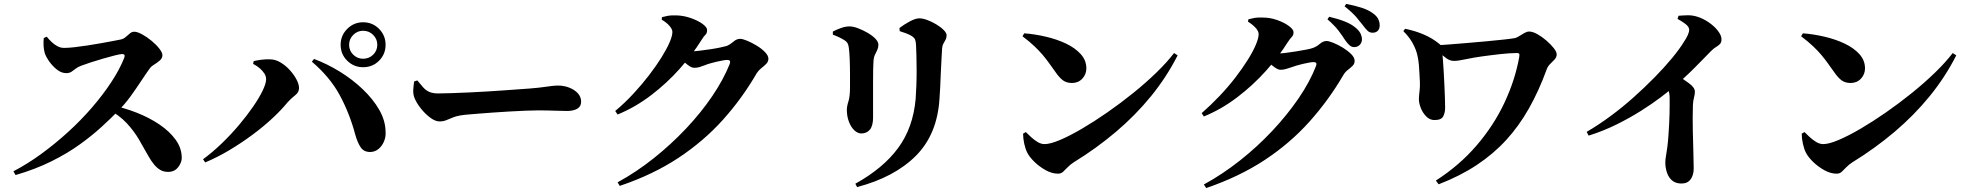

<svg xmlns="http://www.w3.org/2000/svg" viewBox="-20 -878 9990 974"><path d="M48 -9Q119 -46 189 -97Q259 -148 325 -208Q391 -268 447 -333Q503 -398 545 -462Q587 -526 610 -584Q618 -604 599 -604Q587 -603 561 -596.5Q535 -590 502.5 -580.5Q470 -571 440.5 -561.5Q411 -552 393 -545Q376 -539 364.5 -530Q353 -521 342.5 -514Q332 -507 316 -507Q292 -507 269.5 -524.5Q247 -542 230 -566Q213 -590 207 -609Q202 -627 201 -646Q200 -665 202 -685L217 -692Q229 -677 243 -664Q257 -651 272.5 -643Q288 -635 305 -635Q327 -635 358 -638.5Q389 -642 424.5 -647.5Q460 -653 493.5 -659Q527 -665 553.5 -670Q580 -675 594 -678Q607 -681 618 -690.5Q629 -700 639 -708.5Q649 -717 661 -717Q677 -717 701.5 -703.5Q726 -690 749.5 -670.5Q773 -651 788.5 -631Q804 -611 804 -598Q804 -583 791 -571.5Q778 -560 763 -551Q748 -542 742 -534Q723 -508 698 -470Q673 -432 643.5 -391Q614 -350 578 -314Q544 -279 496 -235Q448 -191 385 -145.5Q322 -100 240.5 -59.5Q159 -19 59 10ZM833 -6Q811 -6 794 -15.5Q777 -25 762 -43Q747 -61 733 -86Q709 -129 684.5 -171Q660 -213 623 -253Q586 -293 524 -327L539 -346Q608 -332 673 -306.5Q738 -281 789.5 -246Q841 -211 871.5 -168.5Q902 -126 902 -77Q902 -53 883.5 -29.5Q865 -6 833 -6Z M1822 -537Q1775 -537 1741.5 -570Q1708 -603 1708 -651Q1708 -698 1741.5 -731.5Q1775 -765 1822 -765Q1870 -765 1903 -731.5Q1936 -698 1936 -651Q1936 -603 1903 -570Q1870 -537 1822 -537ZM1010 -70Q1059 -106 1106 -151.5Q1153 -197 1193 -244.5Q1233 -292 1264 -337Q1295 -382 1312.5 -418.5Q1330 -455 1330 -476Q1330 -491 1321.5 -504.5Q1313 -518 1299 -530.5Q1285 -543 1264 -554L1267 -568Q1283 -572 1306 -575Q1329 -578 1349 -577Q1377 -577 1403.5 -561Q1430 -545 1451 -521.5Q1472 -498 1484.5 -474Q1497 -450 1497 -431Q1497 -410 1477 -394.5Q1457 -379 1439 -359Q1408 -321 1362.5 -278.5Q1317 -236 1261 -194.5Q1205 -153 1144 -116.5Q1083 -80 1021 -54ZM1860 -107Q1826 -106 1809.5 -131Q1793 -156 1782 -196Q1753 -304 1703 -396Q1653 -488 1562 -565L1573 -579Q1640 -554 1704 -514.5Q1768 -475 1820 -425.5Q1872 -376 1903.5 -321.5Q1935 -267 1936 -211Q1938 -184 1928 -160.5Q1918 -137 1900.5 -122.5Q1883 -108 1860 -107ZM1822 -580Q1852 -580 1873 -600.5Q1894 -621 1894 -651Q1894 -680 1873 -701Q1852 -722 1822 -722Q1793 -722 1772 -701Q1751 -680 1751 -651Q1751 -621 1772 -600.5Q1793 -580 1822 -580Z M2210 -262Q2188 -262 2162 -281.5Q2136 -301 2114 -329Q2092 -357 2082 -383Q2075 -402 2076.5 -424Q2078 -446 2081 -465L2097 -470Q2113 -450 2126.5 -435Q2140 -420 2157.5 -412Q2175 -404 2203 -404Q2231 -404 2271.5 -405.5Q2312 -407 2358.5 -409Q2405 -411 2452.5 -414Q2500 -417 2543 -420Q2586 -423 2619 -425.5Q2652 -428 2668 -429Q2718 -433 2754 -438.5Q2790 -444 2809 -444Q2842 -444 2869 -433Q2896 -422 2912 -404Q2928 -386 2928 -362Q2928 -338 2908.5 -326.5Q2889 -315 2856 -315Q2826 -315 2794 -316.5Q2762 -318 2707 -318Q2683 -318 2646.5 -316.5Q2610 -315 2566.5 -312.5Q2523 -310 2480.5 -307Q2438 -304 2401.5 -301Q2365 -298 2342 -296Q2304 -292 2282.5 -284Q2261 -276 2245.5 -269Q2230 -262 2210 -262Z M3113 47Q3208 -5 3296 -75Q3384 -145 3460 -225.5Q3536 -306 3593 -390Q3650 -474 3682 -554Q3689 -574 3670 -574Q3662 -574 3647.5 -571.5Q3633 -569 3616 -565Q3599 -561 3583 -556.5Q3567 -552 3558 -548Q3542 -542 3529.5 -538Q3517 -534 3501 -534Q3488 -534 3468.5 -549Q3449 -564 3428 -582L3447 -621Q3464 -619 3474 -618.5Q3484 -618 3495 -618Q3507 -618 3531 -621Q3555 -624 3582.5 -628Q3610 -632 3633.5 -637Q3657 -642 3667 -645Q3685 -653 3701 -667Q3717 -681 3735 -681Q3747 -681 3770 -671.5Q3793 -662 3818 -647Q3843 -632 3860.5 -614Q3878 -596 3878 -580Q3878 -565 3867 -554Q3856 -543 3842.5 -532.5Q3829 -522 3819 -507Q3745 -379 3647.5 -270.5Q3550 -162 3421.5 -77Q3293 8 3124 65ZM3101 -315Q3150 -356 3193.5 -403Q3237 -450 3273 -497Q3309 -544 3335.5 -586.5Q3362 -629 3376.5 -662.5Q3391 -696 3391 -716Q3391 -730 3375.5 -747.5Q3360 -765 3337 -778L3338 -791Q3353 -795 3369 -798Q3385 -801 3411 -800Q3448 -799 3484 -786.5Q3520 -774 3543.5 -757Q3567 -740 3567 -726Q3567 -709 3558.5 -701.5Q3550 -694 3538 -674Q3493 -602 3428 -529Q3363 -456 3283 -395Q3203 -334 3113 -297Z M4319 54Q4460 -24 4536 -127Q4612 -230 4625 -376Q4627 -403 4628.5 -441Q4630 -479 4630 -519Q4630 -559 4629 -594Q4628 -629 4627 -649Q4626 -668 4622 -677.5Q4618 -687 4604 -696Q4592 -703 4576.5 -709Q4561 -715 4544 -720L4543 -736Q4565 -753 4594.5 -769Q4624 -785 4644 -785Q4661 -785 4684 -776.5Q4707 -768 4729.5 -754.5Q4752 -741 4767 -726Q4782 -711 4782 -699Q4782 -686 4776.5 -676Q4771 -666 4765.5 -656Q4760 -646 4759 -630Q4758 -609 4756 -575.5Q4754 -542 4752.5 -505Q4751 -468 4749.5 -434.5Q4748 -401 4746 -378Q4735 -197 4626.5 -88Q4518 21 4328 71ZM4349 -201Q4331 -201 4314 -217Q4297 -233 4286.5 -260.5Q4276 -288 4276 -320Q4276 -339 4284 -363.5Q4292 -388 4292 -436Q4292 -462 4292 -501Q4292 -540 4290.5 -578Q4289 -616 4286 -636Q4284 -651 4279.5 -659Q4275 -667 4264 -674Q4253 -681 4237.5 -688.5Q4222 -696 4205 -702V-718Q4224 -728 4246.5 -736Q4269 -744 4290 -744Q4308 -744 4332 -735Q4356 -726 4380.5 -712Q4405 -698 4420.5 -682Q4436 -666 4436 -651Q4436 -637 4430.5 -625Q4425 -613 4418.5 -600Q4412 -587 4411 -565Q4410 -552 4409.5 -526.5Q4409 -501 4409 -468Q4409 -435 4409 -400.5Q4409 -366 4409 -335.5Q4409 -305 4409 -282Q4409 -240 4393 -220.5Q4377 -201 4349 -201Z M5347 3Q5316 3 5284 -15Q5252 -33 5227.5 -57Q5203 -81 5192 -102Q5182 -121 5176 -148.5Q5170 -176 5170 -200L5184 -208Q5194 -198 5209.5 -183.5Q5225 -169 5243 -158Q5261 -147 5279 -147Q5308 -147 5357.5 -168Q5407 -189 5468.5 -225Q5530 -261 5597 -307.5Q5664 -354 5728.5 -406Q5793 -458 5847 -510.5Q5901 -563 5936 -609L5954 -597Q5898 -487 5819.5 -390.5Q5741 -294 5642 -210Q5543 -126 5426 -54Q5409 -43 5396.5 -30Q5384 -17 5373.5 -7Q5363 3 5347 3ZM5418 -457Q5390 -457 5371.5 -471Q5353 -485 5334 -513Q5316 -538 5301 -559Q5286 -580 5269 -600Q5252 -620 5228 -643Q5204 -666 5167 -694L5176 -709Q5229 -705 5285 -692Q5341 -679 5387.5 -657Q5434 -635 5462.5 -603.5Q5491 -572 5491 -531Q5491 -501 5470.5 -479Q5450 -457 5418 -457Z M6849 -639Q6837 -639 6826.5 -648Q6816 -657 6804 -674Q6791 -695 6770.5 -722Q6750 -749 6714 -780L6723 -793Q6766 -783 6802 -769Q6838 -755 6862 -733Q6877 -719 6883 -705.5Q6889 -692 6889 -678Q6889 -662 6878 -650.5Q6867 -639 6849 -639ZM6087 58Q6182 6 6270.5 -64Q6359 -134 6434.5 -214.5Q6510 -295 6567.5 -379Q6625 -463 6656 -543Q6664 -563 6644 -563Q6636 -563 6621.5 -560.5Q6607 -558 6590 -554Q6573 -550 6557.5 -545.5Q6542 -541 6532 -537Q6516 -532 6503.5 -528Q6491 -524 6475 -524Q6463 -524 6443.5 -538.5Q6424 -553 6403 -571L6422 -610Q6438 -608 6448.5 -607.5Q6459 -607 6470 -607Q6481 -607 6505 -610Q6529 -613 6556.5 -617.5Q6584 -622 6607.5 -626.5Q6631 -631 6641 -635Q6660 -642 6676 -656Q6692 -670 6710 -670Q6721 -670 6744.5 -660.5Q6768 -651 6792.5 -636Q6817 -621 6834.5 -603.5Q6852 -586 6852 -569Q6852 -554 6841 -543.5Q6830 -533 6816.5 -522.5Q6803 -512 6794 -496Q6719 -368 6621.5 -259.5Q6524 -151 6396 -66.5Q6268 18 6099 76ZM6076 -304Q6124 -346 6168 -392.5Q6212 -439 6248 -486Q6284 -533 6310.5 -575.5Q6337 -618 6351 -651.5Q6365 -685 6365 -705Q6365 -720 6349.5 -737Q6334 -754 6311 -768L6313 -780Q6327 -784 6343 -787Q6359 -790 6385 -789Q6423 -789 6458.5 -776.5Q6494 -764 6518 -746.5Q6542 -729 6542 -715Q6542 -699 6533.5 -691Q6525 -683 6512 -663Q6467 -591 6402 -518.5Q6337 -446 6257 -385Q6177 -324 6087 -287ZM6943 -712Q6928 -712 6917.5 -722Q6907 -732 6893 -751Q6880 -768 6861 -790.5Q6842 -813 6801 -846L6809 -858Q6853 -850 6888 -838.5Q6923 -827 6944 -811Q6963 -798 6971 -782.5Q6979 -767 6979 -749Q6979 -732 6969.5 -722Q6960 -712 6943 -712Z M7264 38Q7384 -39 7471 -140.5Q7558 -242 7612 -357Q7666 -472 7687 -589Q7689 -602 7686.5 -605.5Q7684 -609 7674 -609Q7656 -609 7635 -607.5Q7614 -606 7591 -603.5Q7568 -601 7544.5 -598Q7521 -595 7499 -592Q7455 -586 7415.5 -577.5Q7376 -569 7356 -569Q7335 -569 7316.5 -583Q7298 -597 7263 -625L7264 -649Q7289 -649 7331.5 -652.5Q7374 -656 7423.5 -660Q7473 -664 7520.5 -668.5Q7568 -673 7605.5 -677Q7643 -681 7660 -684Q7671 -685 7684.5 -693.5Q7698 -702 7712 -710Q7726 -718 7737 -718Q7755 -718 7778.5 -705Q7802 -692 7824.5 -672.5Q7847 -653 7862 -634Q7877 -615 7877 -602Q7877 -588 7866.5 -576.5Q7856 -565 7844 -553.5Q7832 -542 7827 -528Q7787 -418 7736.5 -328.5Q7686 -239 7621 -168Q7556 -97 7471.5 -41Q7387 15 7278 57ZM7257 -269Q7233 -269 7215 -287.5Q7197 -306 7187.5 -330.5Q7178 -355 7178 -373Q7178 -391 7181 -413.5Q7184 -436 7183 -461Q7182 -478 7181 -500.5Q7180 -523 7178 -547.5Q7176 -572 7171 -594Q7165 -625 7146.5 -658.5Q7128 -692 7099 -720L7108 -732Q7158 -722 7202.5 -703Q7247 -684 7282 -655Q7295 -645 7295 -633Q7295 -621 7296 -615Q7298 -600 7300 -572.5Q7302 -545 7304 -511Q7306 -477 7307.5 -443Q7309 -409 7310 -379.5Q7311 -350 7311 -331Q7311 -307 7301.5 -288Q7292 -269 7257 -269Z M8029 -209Q8089 -244 8150 -289Q8211 -334 8268 -385Q8325 -436 8374.5 -486.5Q8424 -537 8462 -583Q8500 -629 8522 -665Q8549 -705 8549 -727Q8549 -742 8530 -756.5Q8511 -771 8490 -782L8495 -798Q8517 -800 8541.5 -800.5Q8566 -801 8591 -793Q8620 -784 8648.5 -764.5Q8677 -745 8695 -721.5Q8713 -698 8713 -679Q8713 -663 8705.5 -655Q8698 -647 8686 -640Q8674 -633 8660 -619Q8627 -585 8577.5 -535Q8528 -485 8467 -434Q8445 -415 8403.5 -383.5Q8362 -352 8305 -316Q8248 -280 8180.5 -246.5Q8113 -213 8039 -190ZM8510 53Q8481 53 8463 38Q8445 23 8436.5 -2Q8428 -27 8428 -54Q8428 -69 8431.5 -87.5Q8435 -106 8438 -130Q8442 -162 8444 -192.5Q8446 -223 8447.5 -250.5Q8449 -278 8449.5 -302.5Q8450 -327 8450 -346.5Q8450 -366 8450 -379Q8450 -405 8443 -423Q8436 -441 8423 -461L8477 -506Q8517 -478 8547.5 -456Q8578 -434 8578 -413Q8578 -399 8573.5 -383Q8569 -367 8568 -345Q8566 -280 8567.5 -214.5Q8569 -149 8570.5 -98.5Q8572 -48 8572 -23Q8572 10 8556.5 31.5Q8541 53 8510 53Z M9297 3Q9266 3 9234 -15Q9202 -33 9177.5 -57Q9153 -81 9142 -102Q9132 -121 9126 -148.5Q9120 -176 9120 -200L9134 -208Q9144 -198 9159.5 -183.5Q9175 -169 9193 -158Q9211 -147 9229 -147Q9258 -147 9307.5 -168Q9357 -189 9418.5 -225Q9480 -261 9547 -307.5Q9614 -354 9678.5 -406Q9743 -458 9797 -510.5Q9851 -563 9886 -609L9904 -597Q9848 -487 9769.5 -390.5Q9691 -294 9592 -210Q9493 -126 9376 -54Q9359 -43 9346.5 -30Q9334 -17 9323.5 -7Q9313 3 9297 3ZM9368 -457Q9340 -457 9321.5 -471Q9303 -485 9284 -513Q9266 -538 9251 -559Q9236 -580 9219 -600Q9202 -620 9178 -643Q9154 -666 9117 -694L9126 -709Q9179 -705 9235 -692Q9291 -679 9337.5 -657Q9384 -635 9412.5 -603.5Q9441 -572 9441 -531Q9441 -501 9420.5 -479Q9400 -457 9368 -457Z"/></svg>

Font: Noto Serif JP ExtraLight ExtraBold
Style: Regular
Weight: 800
Version: Version 2.003-H1;hotconv 1.1.1;makeotfexe 2.6.0